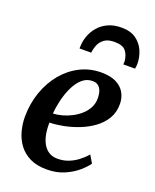

<svg xmlns="http://www.w3.org/2000/svg" viewBox="-153 -913 814 1011"><g transform="rotate(20 253.5 -407.5)"><path d="M448.5 -99.5Q435 -79 405.2 -53Q375.5 -27 332.2 -8Q289 11 233.5 11Q178 11 139.5 -8Q101 -27 77.2 -59Q53.5 -91 42.8 -130.8Q32 -170.5 32 -211.5Q32.5 -286 55.2 -350.5Q78 -415 118.5 -463.8Q159 -512.5 213.5 -540Q268 -567.5 331.5 -567.5Q382.5 -567.5 414.8 -551.5Q447 -535.5 463 -507.8Q479 -480 479.5 -446Q480 -398.5 458.8 -362.8Q437.5 -327 402 -301.2Q366.5 -275.5 324 -259Q281.5 -242.5 239.5 -234.5Q197.5 -226.5 164 -226Q163 -192 168.5 -162.2Q174 -132.5 186.5 -110Q199 -87.5 219.2 -74.5Q239.5 -61.5 268 -61.5Q301 -61.5 329.2 -72.5Q357.5 -83.5 381.2 -101.8Q405 -120 423.5 -141.5ZM304 -509.5Q270.5 -509.5 245.8 -487.5Q221 -465.5 204 -430Q187 -394.5 177.2 -354Q167.5 -313.5 165 -277Q188.5 -278 215.5 -285.2Q242.5 -292.5 268.2 -306Q294 -319.5 315 -338.5Q336 -357.5 348.2 -382.2Q360.5 -407 359.5 -436.5Q358.5 -473 344.2 -491.2Q330 -509.5 304 -509.5ZM179.5 -647Q179.5 -651 179.5 -655Q179.5 -659 180 -663Q181 -690.5 191.5 -719Q202 -747.5 223 -772Q244 -796.5 275.8 -811.2Q307.5 -826 351.5 -826Q401.5 -826 432.8 -803.5Q464 -781 478.8 -746.2Q493.5 -711.5 493.5 -674Q493.5 -667.5 492.5 -659.8Q491.5 -652 490.5 -647H424.5Q425 -651.5 425.5 -656.2Q426 -661 425.5 -666.5Q422.5 -698 405.5 -720.2Q388.5 -742.5 342 -742.5Q304.5 -742.5 284 -727Q263.5 -711.5 255 -689.2Q246.5 -667 244.5 -647Z"/></g></svg>

Font: Merriweather 24pt SemiBold
Style: Italic
Weight: 600
Italic angle: -7.8°
Version: Version 2.101